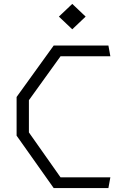

<svg xmlns="http://www.w3.org/2000/svg" viewBox="-20 -963 660 983"><path d="M255 0H535L545 -55H290L128 -285V-450L290 -675H545L535 -730H255L65 -466.5V-268.5ZM281.5 -878 350 -813 418.5 -878 350 -943Z"/></svg>

Font: Monaspace Krypton ExtraLight
Style: Regular
Weight: 200
Designer: Riley Cran & the Lettermatic Team
Foundry: Lettermatic
Version: Version 1.101 (Monaspace Krypton)